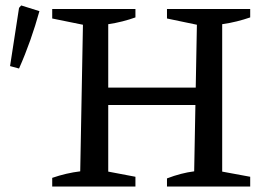

<svg xmlns="http://www.w3.org/2000/svg" viewBox="-20 -686 979 706"><path d="M594 0V-30Q620 -40 645 -46.5Q670 -53 694 -56L704 -595L594 -618V-653H900V-622Q877 -614 851 -607.5Q825 -601 797 -597V-55L900 -36V0ZM172 0V-32Q198 -41 224 -47Q250 -53 275 -56L285 -595L172 -618V-653H478V-622Q456 -614 430.5 -607.5Q405 -601 378 -597V-55L478 -36V0ZM330 -300V-364H750V-300ZM50 -434 17 -443 50 -657 58 -666 125 -645Q110 -591 91.5 -538.5Q73 -486 50 -434Z"/></svg>

Font: Piazzolla 24pt Medium
Style: Regular
Weight: 500
Designer: Juan Pablo del Peral
Foundry: Huerta Tipografica
Version: Version 2.005